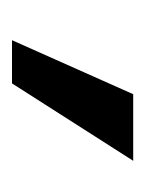

<svg xmlns="http://www.w3.org/2000/svg" viewBox="19 -768 242 320"><g transform="rotate(90 140.0 -608.0)"><path d="M47 -507 137 -709H248L119 -507Z"/></g></svg>

Font: Ysabeau SemiBold
Style: Regular
Weight: 600
Designer: Christian Thalmann (Catharsis Fonts)
Version: Version 2.000;gftools[0.9.27.dev2+g8671c4b]